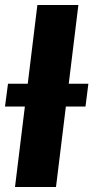

<svg xmlns="http://www.w3.org/2000/svg" viewBox="-20 -748 374 768"><path d="M322 -322H243.5L204 0H40L79.5 -322H0L12 -413H91L129.5 -728H293.5L255 -413H333.5Z"/></svg>

Font: Lato ExtraBold
Style: Italic
Weight: 800
Italic angle: -7°
Designer: Lukasz Dziedzic with Adam Twardoch and Botio Nikoltchev
Foundry: tyPoland Lukasz Dziedzic
Version: Version 2.015; 2015-08-06; http://www.latofonts.com/